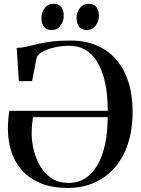

<svg xmlns="http://www.w3.org/2000/svg" viewBox="-20 -962 729 994"><path d="M331 11Q252.5 11 194.2 -12Q136 -35 97.5 -76.2Q59 -117.5 40 -173.2Q21 -229 21 -294.5Q21 -323.5 23.2 -347.2Q25.5 -371 29 -388.5H538Q538 -489.5 516.2 -565Q494.5 -640.5 450.2 -682.8Q406 -725 339 -725Q303 -725 268 -717.8Q233 -710.5 206.5 -697.2Q180 -684 170 -665.5L146 -542H77.5L66.5 -714Q92.5 -714.5 118 -720.5Q143.5 -726.5 174.5 -734Q205.5 -741.5 246.5 -746.8Q287.5 -752 344.5 -752Q421.5 -752 481.2 -726.5Q541 -701 582.2 -653Q623.5 -605 645 -537.2Q666.5 -469.5 666.5 -384.5Q666.5 -290.5 642 -217Q617.5 -143.5 572.8 -92.8Q528 -42 466.5 -15.5Q405 11 331 11ZM334 -15Q384 -15 421.8 -39.2Q459.5 -63.5 485.2 -108.8Q511 -154 524.2 -216.5Q537.5 -279 537.5 -355.5H150.5Q148.5 -342 146.2 -319.8Q144 -297.5 144 -270Q144 -228.5 155 -184Q166 -139.5 188.8 -101Q211.5 -62.5 247.5 -38.8Q283.5 -15 334 -15ZM248 -806.5Q220 -806.5 207.2 -823.8Q194.5 -841 194.5 -868Q194.5 -898 211.5 -920.2Q228.5 -942.5 255.5 -942.5H256.5Q285 -942.5 297.5 -925.2Q310 -908 310 -881Q310 -852.5 293.2 -829.5Q276.5 -806.5 249 -806.5ZM429.5 -806.5Q402 -806.5 389.2 -823.8Q376.5 -841 376.5 -868Q376.5 -898 393.5 -920.2Q410.5 -942.5 437.5 -942.5H438.5Q466.5 -942.5 479.2 -925.2Q492 -908 492 -881Q492 -852.5 475 -829.5Q458 -806.5 430.5 -806.5Z"/></svg>

Font: Merriweather 144pt Medium
Style: Regular
Weight: 500
Version: Version 2.100